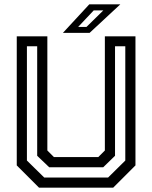

<svg xmlns="http://www.w3.org/2000/svg" viewBox="-20 -868 704 888"><path d="M160.5 0 57.5 -103V-700H199V-172L229.5 -141.5H434.5L465 -172V-700H606.5V-103L503.5 0ZM184.5 -47H480L559.5 -125.5V-654H512V-147.5L457.5 -94.5H207.5L152 -147.5V-654H104.5V-125.5ZM271 -716 393 -848H536.5L394.5 -716ZM341.5 -743.5H380L458 -820H413.5Z"/></svg>

Font: Tourney Medium
Style: Regular
Weight: 500
Designer: Tyler Finck
Foundry: Etcetera Type Co
Version: Version 1.015